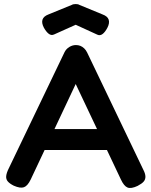

<svg xmlns="http://www.w3.org/2000/svg" viewBox="-20 -911 746 946"><path d="M686 -75Q696 -56 696.5 -41.5Q697 -27 688 -16.5Q679 -6 658 5Q626 20 608.5 13Q591 6 576 -26L353 -497L131 -26Q116 5 98 11.5Q80 18 48 4Q28 -6 18.5 -17Q9 -28 10.5 -43.5Q12 -59 23 -81L298 -654Q306 -670 321.5 -679.5Q337 -689 354 -689Q366 -689 376 -685Q386 -681 394.5 -673Q403 -665 409 -653ZM175 -172 223 -275H484L532 -172ZM353 -891Q359 -891 363.5 -890Q368 -889 371 -887L485 -840Q510 -831 515.5 -814Q521 -797 509 -774Q498 -753 485.5 -743.5Q473 -734 460 -740L353 -789L246 -741Q232 -735 219.5 -745Q207 -755 196 -775Q184 -798 189.5 -814.5Q195 -831 219 -840L334 -887Q337 -889 342 -890Q347 -891 353 -891Z"/></svg>

Font: Fredoka Light Medium
Style: Regular
Weight: 500
Version: Version 2.001